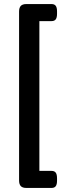

<svg xmlns="http://www.w3.org/2000/svg" viewBox="-20 -788 331 946"><path d="M74 101V-731Q74 -750 82.5 -759Q91 -768 110 -768H234Q248 -768 254.5 -759.5Q261 -751 261 -732V-720Q261 -701 254.5 -692.5Q248 -684 234 -684H174V54H234Q248 54 254.5 62.5Q261 71 261 91V102Q261 121 254.5 129.5Q248 138 234 138H110Q91 138 82.5 129Q74 120 74 101Z"/></svg>

Font: Asap-SemiBold
Style: Regular
Weight: 600
Designer: Pablo Cosgaya
Foundry: Omnibus-Type
Version: Version 2.000; ttfautohint (v1.8)